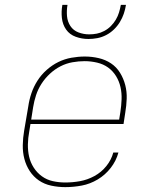

<svg xmlns="http://www.w3.org/2000/svg" viewBox="-20 -760 640 788"><path d="M248 8Q219 8 190.5 2Q162 -4 139.5 -19.5Q117 -35 102 -58Q87 -81 80 -108Q73 -135 73.5 -164.5Q74 -194 79 -223L96 -323Q100 -351 109 -377.5Q118 -404 133.5 -428.5Q149 -453 171.5 -473Q194 -493 219.5 -505.5Q245 -518 273 -523Q301 -528 328 -528Q357 -528 385 -521.5Q413 -515 435.5 -500Q458 -485 472.5 -461.5Q487 -438 494 -411Q501 -384 500 -355Q499 -326 494 -297L487 -251H105L100 -220Q95 -194 94.5 -167.5Q94 -141 99.5 -117Q105 -93 118.5 -72Q132 -51 152 -36.5Q172 -22 197 -16.5Q222 -11 248 -11Q278 -11 308.5 -16.5Q339 -22 367.5 -37.5Q396 -53 416.5 -78.5Q437 -104 445 -134H466Q457 -100 434.5 -71Q412 -42 381 -23.5Q350 -5 316 1.5Q282 8 248 8ZM108 -269H469L474 -300Q478 -326 479 -352Q480 -378 474.5 -402.5Q469 -427 456 -448Q443 -469 423.5 -483Q404 -497 378.5 -503Q353 -509 327 -509Q303 -509 277.5 -504.5Q252 -500 228.5 -488Q205 -476 185 -457.5Q165 -439 150.5 -416.5Q136 -394 128 -369.5Q120 -345 116 -320ZM343 -600Q316 -600 291 -609Q266 -618 251.5 -638.5Q237 -659 234 -686Q231 -713 236 -740H257Q253 -717 255 -694Q257 -671 269 -653Q281 -635 302 -627Q323 -619 346 -619Q362 -619 377.5 -622Q393 -625 408 -633Q423 -641 435 -653Q447 -665 455.5 -679.5Q464 -694 468.5 -709Q473 -724 476 -740H497Q494 -721 488 -703.5Q482 -686 472 -669.5Q462 -653 447.5 -639Q433 -625 415.5 -616Q398 -607 379.5 -603.5Q361 -600 343 -600Z"/></svg>

Font: Iosevka Etoile Thin Oblique
Style: Regular
Weight: 100
Italic angle: -9°
Designer: Belleve Invis
Foundry: Belleve Invis
Version: Version 15.5.2; ttfautohint (v1.8.4)